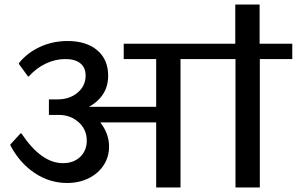

<svg xmlns="http://www.w3.org/2000/svg" viewBox="-20 -832 1317 852"><path d="M1277 -638V-570H1133V0H1025V-570H781V0H673V-289H425Q464 -239 464 -181Q464 -136 440 -99Q416 -62 373.5 -41Q331 -20 278 -20Q200 -20 133.5 -64.5Q67 -109 26 -187V-191L71 -240H75Q163 -108 259 -108Q307 -108 336 -136Q365 -164 365 -208Q365 -258 328.5 -290Q292 -322 242 -322H197V-391H236Q289 -391 324.5 -421Q360 -451 360 -497Q360 -532 336.5 -551Q313 -570 270 -570Q226 -570 183.5 -550Q141 -530 108 -493H104L64 -548V-552Q101 -598 157.5 -624Q214 -650 280 -650Q363 -650 411.5 -609Q460 -568 460 -496Q460 -406 375 -358H673V-570H529V-638H1024V-812H1132V-638Z"/></svg>

Font: Amiko SemiBold
Style: Regular
Weight: 600
Designer: Pablo Impallari, Rodrigo Fuenzalida, Andres Torresi
Foundry: Impallari Type
Version: Version 1.001; ttfautohint (v1.3)